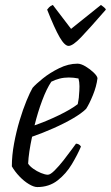

<svg xmlns="http://www.w3.org/2000/svg" viewBox="-20 -758 449 778"><path d="M131 0Q117 0 97 -12Q77 -24 58.5 -43.5Q40 -63 28 -84Q28 -128 37 -176.5Q46 -225 59.5 -270Q73 -315 87.5 -350Q102 -385 112 -402Q125 -417 153.5 -440Q182 -463 219.5 -481.5Q257 -500 294 -500Q308 -500 326.5 -489Q345 -478 359.5 -464Q374 -450 375 -441Q371 -408 356.5 -372.5Q342 -337 329 -317Q311 -299 276 -278.5Q241 -258 197 -238.5Q153 -219 110 -204Q96 -139 94 -95Q100 -85 114.5 -74.5Q129 -64 146 -57Q163 -50 174 -50Q184 -50 201.5 -67.5Q219 -85 237.5 -108.5Q256 -132 270 -151.5Q284 -171 288 -176Q302 -175 308 -164Q294 -131 271 -92.5Q248 -54 213.5 -27Q179 0 131 0ZM120 -250Q169 -267 218.5 -291Q268 -315 295 -336Q296 -342 298 -353Q300 -364 300 -371Q302 -391 302 -408.5Q302 -426 298 -440Q288 -442 278 -443Q268 -444 259 -444Q239 -444 221.5 -439.5Q204 -435 188 -427Q169 -399 151 -351Q133 -303 120 -250ZM258 -572Q242 -572 221.5 -607.5Q201 -643 171 -719Q174 -723 179 -728.5Q184 -734 194 -738L268 -641L389 -738Q396 -733 402 -728Q408 -723 409 -719Q342 -642 308.5 -607Q275 -572 258 -572Z"/></svg>

Font: Texturina 72pt 72pt Light
Style: Italic
Weight: 300
Italic angle: -11°
Designer: Guillermo Torres Carreño
Foundry: Omnibus-Type
Version: Version 1.002; ttfautohint (v1.8.3)